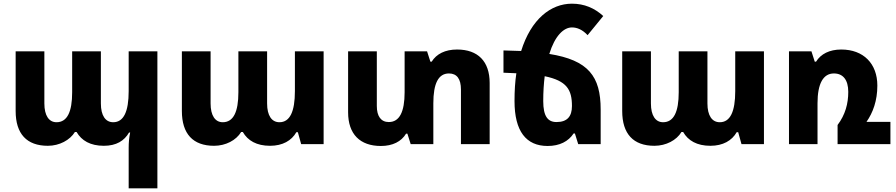

<svg xmlns="http://www.w3.org/2000/svg" viewBox="-20 -783 4867 1043"><path d="M679 240H835V-504H679V-288C679 -177 652 -119 595 -119C553 -119 528 -155 528 -221V-504H372V-282C372 -175 345 -119 287 -119C246 -119 221 -155 221 -221V-504H65V-180C65 -56 125 9 240 9C303 9 360 -22 387 -66H396C423 -19 471 9 544 9C612 9 655 -18 681 -63H687C681 -33 679 -9 679 21Z M1143 9C1206 9 1263 -21 1290 -66H1299C1326 -19 1374 9 1447 9C1515 9 1564 -19 1590 -65H1598L1616 0H1738V-504H1582V-288C1582 -177 1555 -119 1498 -119C1456 -119 1431 -155 1431 -221V-504H1275V-282C1275 -175 1248 -119 1190 -119C1149 -119 1124 -155 1124 -221V-504H968V-180C968 -56 1028 9 1143 9Z M2463 -514C2398 -514 2351 -490 2325 -448H2318L2300 -504H2178V-282C2178 -175 2150 -120 2092 -120C2050 -120 2027 -151 2027 -207V-504H1871V-173C1871 -54 1936 10 2049 10C2113 10 2160 -14 2186 -57H2193L2211 0H2334V-222C2334 -329 2361 -384 2419 -384C2462 -384 2484 -354 2484 -297V0H2640V-332C2640 -450 2576 -514 2463 -514Z M3096 -58H3103L3121 0H3243V-188C3243 -369 3176 -456 2964 -490C2994 -588 3042 -634 3087 -634C3115 -634 3144 -622 3172 -592L3257 -696C3210 -739 3154 -763 3087 -763C2972 -763 2865 -679 2811 -506C2781 -507 2749 -508 2715 -509V-388C2740 -387 2763 -386 2785 -385C2778 -339 2775 -289 2775 -234C2775 -70 2838 10 2955 10C3020 10 3068 -15 3096 -58ZM2931 -234C2931 -284 2934 -329 2939 -369C3059 -344 3087 -296 3087 -207C3087 -150 3061 -120 3003 -120C2956 -120 2931 -151 2931 -234Z M3535 9C3598 9 3655 -21 3682 -66H3691C3718 -19 3766 9 3839 9C3907 9 3956 -19 3982 -65H3990L4008 0H4130V-504H3974V-288C3974 -177 3947 -119 3890 -119C3848 -119 3823 -155 3823 -221V-504H3667V-282C3667 -175 3640 -119 3582 -119C3541 -119 3516 -155 3516 -221V-504H3360V-180C3360 -56 3420 9 3535 9Z M4687 -121C4722 -171 4746 -236 4746 -318C4746 -437 4671 -514 4550 -514C4486 -514 4439 -490 4413 -448H4406L4388 -504H4266V0H4421V-222C4421 -329 4452 -384 4510 -384C4559 -384 4588 -350 4588 -284C4588 -220 4572 -160 4530 -104V0H4817V-121Z"/></svg>

Font: Noto Sans Armenian SemiCondensed Extra
Style: Regular
Weight: 800
Width: 4
Designer: Monotype Design Team
Foundry: Monotype Imaging Inc.
Version: Version 1.901